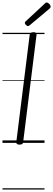

<svg xmlns="http://www.w3.org/2000/svg" viewBox="-20 -1149 427 1544"><path d="M137 14Q123 14 116.5 9Q110 4 111 -6L219 -871Q221 -881 228 -885.5Q235 -890 249 -890Q263 -890 269.5 -885.5Q276 -881 274 -871L166 -5Q165 4 158.5 9Q152 14 137 14ZM205 -939Q198 -939 189 -948Q180 -957 180 -963Q180 -966 180.5 -969Q181 -972 185 -976L340 -1120Q344 -1124 347 -1126.5Q350 -1129 354 -1129Q361 -1129 369 -1123.5Q377 -1118 382 -1110.5Q387 -1103 387 -1096Q387 -1092 386 -1089Q385 -1086 380 -1081L219 -946Q214 -943 211 -941Q208 -939 205 -939ZM0 365H338V375H0ZM0 -20H338V0H0ZM0 -505H338V-500H0ZM0 -885H338V-875H0Z"/></svg>

Font: Playwrite GB S Guides
Style: Italic
Weight: 400
Italic angle: -7.01216°
Designer: Veronika Burian, José Scaglione
Foundry: TypeTogether
Version: Version 1.002